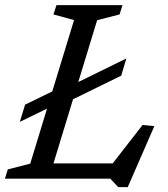

<svg xmlns="http://www.w3.org/2000/svg" viewBox="-24 -712 668 765"><path d="M363 -631.5 170.5 0H-4.5L7 -37L96.5 -60L271 -632L189 -654.5L201 -691.5H464L452.5 -654.5ZM404.5 -34.5 544 -214 591 -209.5 485 33.5H447L415.5 0H97L117 -61H455ZM479.5 -479 459 -410.5 242.5 -304.5 197 -295.5 55 -226.5 76 -295 217.5 -364 262 -372.5Z"/></svg>

Font: Newsreader 11pt
Style: Italic
Weight: 400
Italic angle: -17°
Version: Version 1.003